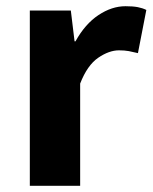

<svg xmlns="http://www.w3.org/2000/svg" viewBox="-20 -598 491 618"><path d="M76 0V-564H208L220 -465H223Q254 -521 297 -549.5Q340 -578 384 -578Q408 -578 423.5 -575Q439 -572 451 -566L424 -427Q408 -431 394.5 -433.5Q381 -436 363 -436Q331 -436 296 -412Q261 -388 238 -329V0Z"/></svg>

Font: Noto Sans SC ExtraBold
Style: Regular
Weight: 800
Designer: Ryoko NISHIZUKA 西塚涼子 (kana, bopomofo & ideographs); Paul D. Hunt (Latin, Greek & Cyrillic); Sandoll Communications 산돌커뮤니
Foundry: Adobe
Version: Version 2.004-H2;hotconv 1.0.118;makeotfexe 2.5.65603